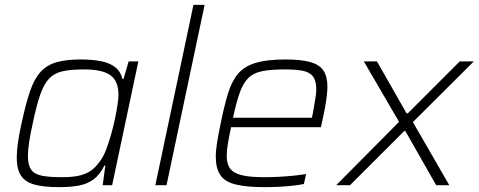

<svg xmlns="http://www.w3.org/2000/svg" viewBox="-20 -763 1972 791"><path d="M223 8Q160 8 122 -2.5Q84 -13 66.5 -39.5Q49 -66 49 -114Q49 -141 54 -176Q59 -211 69 -256Q86 -335 103.5 -386.5Q121 -438 147 -466.5Q173 -495 212.5 -506.5Q252 -518 312 -518Q362 -518 398 -510.5Q434 -503 456 -485Q478 -467 484 -438H489L510 -510H550L442 0H403L414 -81H410Q392 -44 366 -24.5Q340 -5 305 1.5Q270 8 223 8ZM235 -33Q281 -33 310.5 -40.5Q340 -48 360 -64Q380 -80 397 -106Q409 -124 419.5 -152.5Q430 -181 439 -213.5Q448 -246 454.5 -277.5Q461 -309 464.5 -334Q468 -359 468 -373Q468 -429 435 -453Q402 -477 326 -477Q273 -477 238.5 -469.5Q204 -462 182.5 -439.5Q161 -417 145.5 -372.5Q130 -328 115 -255Q105 -211 100 -177.5Q95 -144 95 -120Q95 -83 108.5 -64Q122 -45 153 -39Q184 -33 235 -33Z M620 0 777 -743H823L666 0Z M1070 8Q996 8 951 -3Q906 -14 887.5 -42Q869 -70 869 -117Q869 -143 874.5 -177Q880 -211 889 -254Q904 -328 919.5 -378.5Q935 -429 961 -459.5Q987 -490 1033.5 -504Q1080 -518 1156 -518Q1222 -518 1259.5 -507Q1297 -496 1313 -471.5Q1329 -447 1329 -404Q1329 -394 1326.5 -370Q1324 -346 1318.5 -316.5Q1313 -287 1306 -256L1302 -239H932Q924 -202 919 -172.5Q914 -143 914 -122Q914 -87 928.5 -68Q943 -49 977 -41Q1011 -33 1069 -33Q1095 -33 1126 -34.5Q1157 -36 1187 -39Q1217 -42 1241 -46L1232 -5Q1213 -1 1186 2Q1159 5 1128.5 6.5Q1098 8 1070 8ZM940 -278H1265L1269 -297Q1274 -328 1278.5 -352.5Q1283 -377 1283 -395Q1283 -431 1269 -448.5Q1255 -466 1227 -471.5Q1199 -477 1154 -477Q1097 -477 1061 -470Q1025 -463 1003.5 -442Q982 -421 968 -382Q954 -343 940 -278Z M1365 0 1624 -261 1479 -510H1533L1655 -296H1660L1874 -510H1932L1681 -260L1831 0H1777L1650 -223H1645L1422 0Z"/></svg>

Font: Saira Thin ExtraLight
Style: Italic
Weight: 250
Italic angle: -12°
Version: Version 1.101